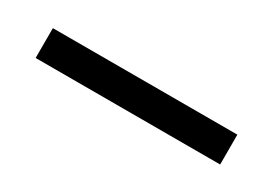

<svg xmlns="http://www.w3.org/2000/svg" viewBox="-14 -752 428 301"><g transform="rotate(30 200.0 -601.0)"><path d="M33 -628H367V-574H33Z"/></g></svg>

Font: Sarabun
Style: Regular
Weight: 400
Designer: Suppakit Chalermlarp | Katatrad Co.,Ltd.
Foundry: Cadson Demak Co.,Ltd.
Version: Version 1.000; ttfautohint (v1.6)